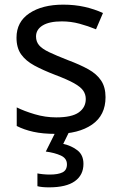

<svg xmlns="http://www.w3.org/2000/svg" viewBox="-20 -566 519 826"><path d="M434 -148Q434 -70 376 -30Q318 10 220 10Q164 10 123.5 1Q83 -8 52 -24V-104Q84 -88 129.5 -74.5Q175 -61 222 -61Q289 -61 319 -82.5Q349 -104 349 -140Q349 -160 338 -176Q327 -192 298.5 -208Q270 -224 217 -244Q165 -264 128 -284Q91 -304 71 -332Q51 -360 51 -404Q51 -472 106.5 -509Q162 -546 252 -546Q301 -546 343.5 -536.5Q386 -527 423 -510L393 -440Q359 -454 322 -464Q285 -474 246 -474Q192 -474 163.5 -456.5Q135 -439 135 -409Q135 -387 148 -371.5Q161 -356 191.5 -341.5Q222 -327 273 -307Q324 -288 360 -268Q396 -248 415 -219.5Q434 -191 434 -148ZM339 139Q339 187 302 213.5Q265 240 191 240Q159 240 141 235V180Q150 182 165 183.5Q180 185 194 185Q230 185 249 175.5Q268 166 268 141Q268 115 241.5 103Q215 91 177 86L220 0H278L252 53Q288 61 313.5 81Q339 101 339 139Z"/></svg>

Font: Noto Sans Imperial Aramaic
Style: Regular
Weight: 400
Designer: Monotype Design Team
Foundry: Monotype Imaging Inc.
Version: Version 2.001; ttfautohint (v1.8.4.7-5d5b)